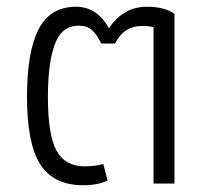

<svg xmlns="http://www.w3.org/2000/svg" viewBox="-20 -544 617 569"><path d="M60 -257Q60 -391 94.5 -457.5Q129 -524 205 -524Q268 -524 303 -460Q322 -490 350.5 -507Q379 -524 415 -524Q468 -524 497 -503V0H435V-463Q424 -467 401 -467Q347 -467 321 -415H280Q267 -442 252.5 -455Q238 -468 213 -468Q163 -468 142.5 -413Q122 -358 122 -257Q122 -144 147.5 -97.5Q173 -51 231 -51Q262 -51 286 -58L299 -9Q269 5 227 5Q139 5 99.5 -56.5Q60 -118 60 -257Z"/></svg>

Font: Athiti
Style: Regular
Weight: 400
Designer: CadsonDemak Team
Foundry: CadsonDemak
Version: Version 1.033